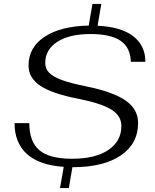

<svg xmlns="http://www.w3.org/2000/svg" viewBox="-20 -840 788 976"><path d="M682 -215Q682 -109 593.5 -49.5Q505 10 349 10H348L330 116H285L304 8Q180 0 117 -57Q54 -114 54 -214H129Q129 -120 180 -76.5Q231 -33 347 -33Q464 -33 530.5 -77.5Q597 -122 597 -200Q597 -250 547.5 -282Q498 -314 378 -338Q248 -363 186.5 -403Q125 -443 125 -507Q125 -599 206.5 -653Q288 -707 431 -710L450 -820H495L476 -709Q594 -704 656.5 -656.5Q719 -609 719 -526H645Q643 -599 592.5 -633Q542 -667 440 -667Q333 -667 271.5 -627.5Q210 -588 210 -520Q210 -491 229.5 -470.5Q249 -450 293.5 -433.5Q338 -417 418 -401Q555 -373 618.5 -329Q682 -285 682 -215Z"/></svg>

Font: Fahkwang Light
Style: Italic
Weight: 300
Italic angle: -10°
Version: Version 1.000; ttfautohint (v1.6)